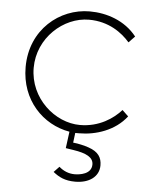

<svg xmlns="http://www.w3.org/2000/svg" viewBox="-51 -525 622 783"><g transform="rotate(5 260.0 -133.5)"><path d="M478 -69 453 -93C421 -57 364 -17 285 -17C183 -17 77 -108 77 -233C77 -356 181 -448 285 -448C366 -448 421 -407 453 -370L478 -396C430 -457 355 -482 285 -482C162 -482 44 -387 44 -233C44 -98 135 -5 245 14L236 82L268 87C321 95 350 110 350 139C350 179 302 185 281 185C257 185 235 176 217 160L195 183C219 202 243 215 286 215C342 215 383 187 383 140C383 108 369 85 328 71C310 65 286 59 264 57L269 17H285C353 17 431 -8 478 -69Z"/></g></svg>

Font: Kreadon Extra Light
Style: Regular
Weight: 200
Designer: kohakuno
Foundry: StudioGnu
Version: Version 1.000;Glyphs 3.1.2 (3151)